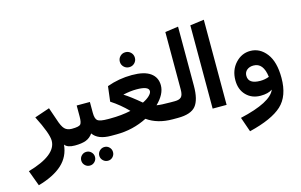

<svg xmlns="http://www.w3.org/2000/svg" viewBox="-156 -1100 2662 1699"><g transform="rotate(-15 1174.5 -250.5)"><path d="M429 -150 437 -67 417 0Q349 0 325 -33Q315 75 238 145.5Q161 216 17 257L-36 114Q229 38 229 -95Q229 -160 142 -331L280 -378Q311 -292 319 -265Q340 -198 363.5 -174Q387 -150 429 -150Z M760 -150 768 -68 748 0Q628 0 583 -66Q557 -29 518.5 -14.5Q480 0 417 0L397 -67L430 -150Q494 -150 508.5 -166Q523 -182 523 -237V-338H644V-239Q644 -184 665 -167Q686 -150 760 -150ZM454.5 98.5Q473 80 499 80Q525 80 543.5 98.5Q562 117 562 143Q562 169 543.5 187.5Q525 206 499 206Q473 206 454.5 187.5Q436 169 436 143Q436 117 454.5 98.5ZM620 98.5Q639 80 665 80Q691 80 709 98.5Q727 117 727 143Q727 169 709 187.5Q691 206 665 206Q639 206 620 187.5Q601 169 601 143Q601 117 620 98.5Z M992 -613Q992 -642 1012 -662Q1032 -682 1061 -682Q1090 -682 1110 -662Q1130 -642 1130 -613Q1130 -585 1110 -565Q1090 -545 1061 -545Q1032 -545 1012 -565Q992 -585 992 -613ZM1372 -150 1380 -67 1360 0H1313Q1174 0 1080 -67Q948 0 798 0H747L728 -69L760 -150H780Q884 -150 970 -169Q900 -241 818 -294L835 -432Q945 -472 1064 -472Q1177 -472 1233 -431.5Q1289 -391 1289 -318Q1289 -238 1206 -157Q1246 -150 1332 -150ZM947 -324Q1006 -287 1096 -211Q1137 -231 1159.5 -253.5Q1182 -276 1182 -294Q1182 -339 1070 -339Q1013 -339 947 -324Z M1360 0 1340 -67 1372 -150Q1413 -150 1431 -168Q1449 -186 1449 -237V-763L1570 -780V-238Q1570 -111 1525 -55.5Q1480 0 1360 0Z M1806 0H1678V-763L1806 -780Z M2130 -407Q2218 -407 2277.5 -330Q2337 -253 2337 -106Q2337 61 2246.5 144.5Q2156 228 1946 279L1899 144Q2185 79 2227 -27Q2188 0 2119 0Q2039 0 1988 -52Q1937 -104 1937 -189Q1937 -283 1994 -345Q2051 -407 2130 -407ZM2041 -203Q2041 -128 2150 -128Q2192 -128 2231 -143Q2215 -275 2125 -275Q2088 -275 2064.5 -255.5Q2041 -236 2041 -203Z"/></g></svg>

Font: FiraGO
Style: Bold
Weight: 700
Designer: bBox Type
Foundry: bBox Type GmbH
Version: Version 1.001;PS 001.001;hotconv 1.0.88;makeotf.lib2.5.64775